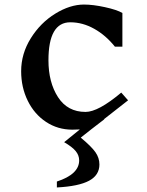

<svg xmlns="http://www.w3.org/2000/svg" viewBox="-20 -560 648 844"><path d="M335 45Q382 84 399.5 109Q417 134 417 163Q417 210 371.5 234.5Q326 259 230 264V238Q328 206 328 145Q328 123 313 104.5Q298 86 262 65L331 9Q319 10 298 10Q234 10 182.5 -24Q131 -58 102 -117Q73 -176 73 -247Q73 -324 115.5 -392Q158 -460 223 -500Q288 -540 349 -540Q389 -540 441.5 -528.5Q494 -517 518 -503V-355H485Q445 -405 394 -433.5Q343 -462 289 -462Q193 -462 193 -295Q193 -198 235 -133Q277 -68 356 -68Q412 -68 513 -153L543 -119L437 -36H439Q372 15 335 45Z"/></svg>

Font: Inknut Antiqua Light
Style: Regular
Weight: 300
Designer: Claus Eggers Sørensen
Foundry: Claus Eggers Sørensen
Version: Version 1.003; ttfautohint (v1.8.2) -l 8 -r 50 -G 200 -x 14 